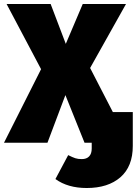

<svg xmlns="http://www.w3.org/2000/svg" viewBox="-30 -716 686 963"><path d="M636 -154V16Q636 119 574 173Q512 227 405 227Q310 227 248 182L312 62Q334 73 347.5 77.5Q361 82 380 82Q404 82 417 68.5Q430 55 430 29V0H394L298 -239L208 0H-10L176 -369L3 -696H224L300 -496L385 -696H602L422 -375L536 -154Z"/></svg>

Font: Fira Sans Black
Style: Regular
Weight: 900
Designer: Carrois Corporate & Edenspiekermann AG
Foundry: Carrois Corporate GbR & Edenspiekermann AG
Version: Version 4.203